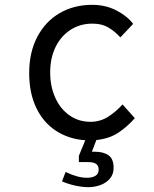

<svg xmlns="http://www.w3.org/2000/svg" viewBox="-20 -577 640 796"><path d="M237 175 252 136Q301.5 160 341 160Q362 160 375.5 152Q389 144 389 126.5Q389 109 377.8 102Q366.5 95 346 95H307V69L333.5 4.5Q264.5 -0.5 212 -34.8Q159.5 -69 130.2 -130.2Q101 -191.5 101 -274Q101 -360 134.5 -424Q168 -488 227.2 -522.5Q286.5 -557 362 -557Q417.5 -557 462.5 -533.8Q507.5 -510.5 532 -478L479 -422Q455 -448 428.5 -463.5Q402 -479 363 -479Q312 -479 272.2 -453.2Q232.5 -427.5 210.2 -381.8Q188 -336 188 -277Q188 -219 209 -172.2Q230 -125.5 268 -98.8Q306 -72 355 -72Q394.5 -72 427 -92.2Q459.5 -112.5 488 -144L539 -87Q506.5 -50.5 469.5 -26.2Q432.5 -2 379.5 3.5L361 52H373Q409 52 430 66.8Q451 81.5 451 119Q451 146 435.2 164Q419.5 182 395.5 190.5Q371.5 199 347 199Q321.5 199 292 192.5Q262.5 186 237 175Z"/></svg>

Font: JuliaMono Latin
Style: Regular
Weight: 400
Monospace: yes
Designer: cormullion
Foundry: corm
Version: Version 0.049; ttfautohint (v1.8.4)